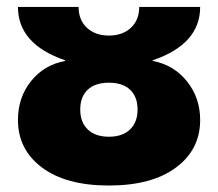

<svg xmlns="http://www.w3.org/2000/svg" viewBox="-20 -540 645 569"><path d="M33.2 -184.6Q33.2 -251 71.8 -299.3Q110.4 -347.7 172.9 -359.4V-361.3Q33.2 -409.2 33.2 -519.5H212.9Q212.9 -480.5 237.8 -457.5Q262.7 -434.6 302.7 -434.6Q342.8 -434.6 367.7 -457.5Q392.6 -480.5 392.6 -519.5H573.2Q573.2 -409.2 432.6 -361.3V-359.4Q495.1 -347.7 534.2 -298.8Q573.2 -250 573.2 -184.6Q573.2 -96.7 501.5 -43.5Q429.7 9.8 302.7 9.8Q175.8 9.8 104.5 -43.5Q33.2 -96.7 33.2 -184.6ZM239.7 -273.9Q217.8 -252.9 217.8 -215.3Q217.8 -177.7 240.2 -156.2Q262.7 -134.8 302.7 -134.8Q342.8 -134.8 365.2 -156.2Q387.7 -177.7 387.7 -215.3Q387.7 -252.9 365.7 -273.9Q343.8 -294.9 302.7 -294.9Q261.7 -294.9 239.7 -273.9Z"/></svg>

Font: GenEi M Gothic v2 Black
Style: Regular
Weight: 900
Version: Version 2.0